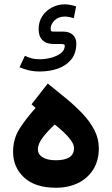

<svg xmlns="http://www.w3.org/2000/svg" viewBox="-20 -885 526 903"><path d="M285.2 -864.7Q293.5 -864.7 309.1 -862.3Q324.7 -859.9 337.9 -854.5L327.1 -799.8Q317.9 -802.7 305.7 -804.9Q293.5 -807.1 285.2 -807.1Q254.4 -807.1 236.3 -788.8Q218.3 -770.5 218.3 -750.5Q218.3 -741.2 220.7 -738.8Q223.1 -736.3 232.9 -736.3H277.8Q307.1 -736.3 323 -720.7Q338.9 -705.1 338.9 -680.7Q338.9 -635.7 315.9 -606.4Q293 -577.1 253.9 -563Q214.8 -548.8 167 -548.8Q138.2 -548.8 115 -554.4Q91.8 -560.1 71.8 -568.8L97.2 -622.6Q111.8 -615.2 128.2 -610.8Q144.5 -606.4 168 -606.4Q193.4 -606.4 220.5 -613.5Q247.6 -620.6 266.1 -634.8Q284.7 -648.9 284.7 -670.9Q284.7 -678.2 266.1 -678.2H230.5Q197.8 -678.2 179.7 -696.3Q161.6 -714.4 161.6 -747.1Q161.6 -783.2 179.2 -809.6Q196.8 -835.9 225.1 -850.3Q253.4 -864.7 285.2 -864.7ZM147.5 -377.4 128.4 -394.5 204.6 -492.2Q249 -456.5 291.7 -421.4Q334.5 -386.2 369.1 -349.4Q403.8 -312.5 424.3 -272.5Q444.8 -232.4 444.8 -187.5Q444.8 -129.9 418.9 -88.4Q393.1 -46.9 347.7 -24.4Q302.2 -2 243.2 -2Q145.5 -2 93.5 -50Q41.5 -98.1 41.5 -170.9Q41.5 -231.4 71.5 -279.1Q101.6 -326.7 147.5 -377.4ZM328.1 -188Q328.1 -205.1 313.7 -225.1Q299.3 -245.1 278.3 -264.6Q257.3 -284.2 237.3 -299.3Q208 -272.5 183.1 -241Q158.2 -209.5 158.2 -183.1Q158.2 -159.2 180.4 -145.3Q202.6 -131.3 242.7 -131.3Q328.1 -131.3 328.1 -188Z"/></svg>

Font: Vazirmatn UI
Style: Bold
Weight: 700
Designer: Saber Rastikerdar
Foundry: Saber Rastikerdar
Version: Version 33.003